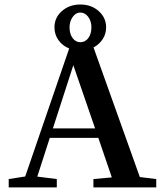

<svg xmlns="http://www.w3.org/2000/svg" viewBox="-20 -820 728 840"><path d="M18.1 0V-36.6L90.3 -47.9L282.7 -607.9Q253.4 -619.6 235.8 -644.3Q218.3 -668.9 218.3 -700.2Q218.3 -743.2 251 -771.7Q283.7 -800.3 331.1 -800.3Q379.9 -800.3 412.1 -771.2Q444.3 -742.2 444.3 -700.2Q444.3 -671.9 429.4 -648.9Q414.6 -626 389.2 -612.3L591.8 -45.4L663.6 -36.6V0H388.7V-36.6L469.2 -43.9L410.2 -216.8H197.8L143.1 -47.4L228.5 -36.6V0ZM331.1 -635.3Q353 -635.3 366.5 -653.6Q379.9 -671.9 379.9 -700.2Q379.9 -728 365.7 -746.6Q351.6 -765.1 331.1 -765.1Q311.5 -765.1 297.9 -745.6Q284.2 -726.1 284.2 -700.2Q284.2 -671.9 297.6 -653.6Q311 -635.3 331.1 -635.3ZM300.8 -534.7 211.4 -258.3H396Z"/></svg>

Font: Elstob 8pt Medium
Style: Regular
Weight: 500
Designer: Peter S. Baker
Version: Version 1.015